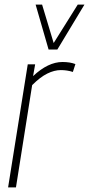

<svg xmlns="http://www.w3.org/2000/svg" viewBox="-20 -810 385 830"><path d="M132 -532 123 -481Q188 -542 250 -542Q283 -542 306 -533L295 -499Q270 -507 243 -507Q215 -507 184.5 -492Q154 -477 119 -442L49 0H15L100 -532ZM345 -790 228 -596H190L134 -790H162L212 -624L316 -790Z"/></svg>

Font: Georama SemiCondensed ExtraLight
Style: Italic
Weight: 200
Width: 4
Italic angle: -9°
Designer: Jean-Baptiste Levee
Foundry: Production Type
Version: Version 1.000